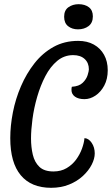

<svg xmlns="http://www.w3.org/2000/svg" viewBox="-20 -875 534 916"><path d="M224 21Q129 21 79 -39Q29 -99 29 -216Q29 -275 41.5 -339Q54 -403 80 -463.5Q106 -524 144.5 -573Q183 -622 235 -651Q287 -680 353 -680Q396 -680 427.5 -662.5Q459 -645 476.5 -613.5Q494 -582 494 -540Q494 -498 477.5 -467Q461 -436 435.5 -419Q410 -402 383 -402Q354 -402 337.5 -414Q321 -426 321 -446Q321 -458 323 -461Q322 -461 322 -461Q322 -461 322 -461Q357 -463 374.5 -480Q392 -497 398 -516.5Q404 -536 404 -544Q404 -575 384 -593.5Q364 -612 329 -612Q286 -612 253 -584.5Q220 -557 196.5 -512Q173 -467 157.5 -413.5Q142 -360 135 -307.5Q128 -255 128 -214Q128 -173 136.5 -137Q145 -101 168 -79Q191 -57 235 -57Q271 -57 298 -73Q325 -89 343 -113.5Q361 -138 371 -165.5Q381 -193 383 -216Q403 -215 417.5 -193.5Q432 -172 432 -143Q432 -118 417.5 -89.5Q403 -61 375.5 -35.5Q348 -10 309.5 5.5Q271 21 224 21ZM352 -735Q324 -735 305 -750Q286 -765 286 -795Q286 -826 306.5 -840.5Q327 -855 355 -855Q385 -855 404 -840.5Q423 -826 423 -797Q423 -766 402.5 -750.5Q382 -735 352 -735Z"/></svg>

Font: Sansita Swashed Light Light
Style: Regular
Weight: 300
Version: Version 1.003